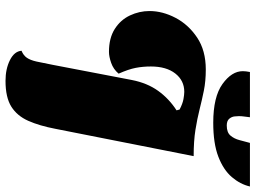

<svg xmlns="http://www.w3.org/2000/svg" viewBox="-135 -769 926 696"><g transform="rotate(90 328.0 -421.0)"><path d="M273 22Q230 22 198 6Q166 -10 164 -36Q181 -43 189.5 -55.5Q198 -68 203 -90Q208 -112 215 -149L270 -436Q281 -492 309.5 -531.5Q338 -571 380 -598L377 -609Q356 -620 339.5 -623Q323 -626 313 -626Q272 -626 246.5 -593.5Q221 -561 221 -505Q221 -476 226 -450Q231 -424 247 -388Q231 -369 208 -361Q185 -353 168 -353Q118 -353 85 -374Q52 -395 36 -429Q20 -463 20 -500Q20 -547 44.5 -594Q69 -641 116 -672.5Q163 -704 232 -704Q274 -704 308.5 -697Q343 -690 376.5 -681.5Q410 -673 450.5 -666.5Q491 -660 546 -660L447 -159Q436 -101 418 -60.5Q400 -20 366.5 1Q333 22 273 22ZM425 -731Q331 -731 284.5 -764.5Q238 -798 238 -838Q238 -849 241 -864H405Q404 -854 402.5 -844Q401 -834 401 -824Q401 -819 402 -808.5Q403 -798 410.5 -789Q418 -780 435 -780Q460 -780 471.5 -793.5Q483 -807 488 -826.5Q493 -846 498 -864H656Q648 -829 622 -798.5Q596 -768 548 -749.5Q500 -731 425 -731Z"/></g></svg>

Font: Sansita Swashed Black
Style: Regular
Weight: 900
Designer: Pablo Cosgaya
Foundry: Omnibus-Type
Version: Version 1.003; ttfautohint (v1.8.3)